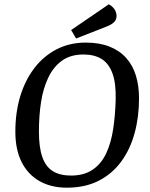

<svg xmlns="http://www.w3.org/2000/svg" viewBox="-20 -857 692 888"><path d="M289 11Q216 11 162.5 -19.5Q109 -50 80 -107.5Q51 -165 51 -248Q51 -338 74 -413Q97 -488 140 -543.5Q183 -599 243 -629.5Q303 -660 377 -660Q440 -660 486.5 -641.5Q533 -623 563.5 -589Q594 -555 608.5 -507.5Q623 -460 623 -402Q623 -316 602.5 -241Q582 -166 540.5 -109.5Q499 -53 436.5 -21Q374 11 289 11ZM308 -45Q369 -45 409 -72.5Q449 -100 471.5 -148.5Q494 -197 503.5 -260.5Q513 -324 515 -395Q517 -472 500 -518Q483 -564 449.5 -584.5Q416 -605 366 -605Q307 -605 267.5 -577Q228 -549 204 -499.5Q180 -450 170 -386Q160 -322 160 -249Q160 -175 176 -130Q192 -85 225 -65Q258 -45 308 -45ZM332 -679 309 -718 483 -837Q498 -830 508.5 -815.5Q519 -801 519 -783Q519 -766 507.5 -754.5Q496 -743 470 -733Z"/></svg>

Font: Faustina Light Medium
Style: Italic
Weight: 500
Italic angle: -8°
Version: Version 1.200